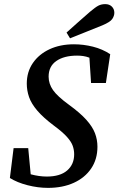

<svg xmlns="http://www.w3.org/2000/svg" viewBox="-20 -895 575 932"><path d="M28 -31 46 -176H117L129 -49Q170 -38 207 -38Q272 -38 306 -67.5Q340 -97 340 -146Q340 -167 333 -187Q326 -207 305 -230.5Q284 -254 242 -285Q190 -324 161 -358Q132 -392 121 -424Q110 -456 110 -489Q110 -546 139.5 -589Q169 -632 220.5 -656Q272 -680 339 -680Q385 -680 431 -668.5Q477 -657 515 -632L494 -492H422L414 -615Q398 -621 383.5 -623Q369 -625 354 -625Q291 -625 253.5 -599Q216 -573 216 -523Q216 -488 237.5 -457.5Q259 -427 314 -387Q369 -347 399 -313.5Q429 -280 441 -248.5Q453 -217 453 -183Q453 -122 422.5 -77Q392 -32 338 -7.5Q284 17 213 17Q164 17 113.5 4Q63 -9 28 -31ZM303 -737Q332 -763 360 -788Q388 -813 417 -838Q443 -860 457.5 -867.5Q472 -875 491 -875Q511 -875 523 -863Q535 -851 535 -833Q535 -818 525 -803Q515 -788 477 -772Q438 -756 398.5 -740.5Q359 -725 320 -709Z"/></svg>

Font: Source Serif Pro SemiBold
Style: Italic
Weight: 600
Italic angle: -12°
Designer: Frank Grießhammer
Foundry: Adobe Systems Incorporated
Version: Version 3.001;hotconv 1.0.111;makeotfexe 2.5.65597